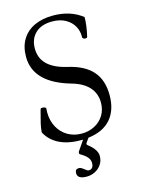

<svg xmlns="http://www.w3.org/2000/svg" viewBox="-131 -750 765 1037"><g transform="rotate(-15 251.5 -232.0)"><path d="M48.8 -82Q50.3 -106 55.9 -130.1Q61.5 -154.3 72.3 -193.8Q73.2 -197.3 74.2 -200.4Q75.2 -203.6 75.7 -206.1Q76.2 -208 79.1 -209.2Q82 -210.4 85.9 -210.4Q93.3 -210.4 99.9 -207.8Q106.4 -205.1 106 -200.7Q105 -193.8 105 -179.2Q105 -132.8 124.8 -96.4Q144.5 -60.1 179 -40Q213.4 -20 256.3 -20Q295.9 -20 328.6 -36.9Q361.3 -53.7 380.4 -84.5Q399.4 -115.2 399.4 -155.3Q399.4 -206.1 367.7 -241.7Q335.9 -277.3 273.9 -294.9Q72.3 -352.1 72.3 -498Q72.3 -554.7 96.7 -594.7Q121.1 -634.8 165.5 -655.5Q210 -676.3 270 -676.3Q367.7 -676.3 433.6 -624Q433.6 -578.1 419.4 -517.6Q417.5 -511.2 408.7 -511.2Q402.3 -511.2 397 -514.4Q391.6 -517.6 392.1 -522.9Q393.6 -555.2 378.2 -583.5Q362.8 -611.8 331.8 -629.2Q300.8 -646.5 257.8 -646.5Q196.8 -646.5 163.3 -614.5Q129.9 -582.5 129.9 -528.8Q129.9 -474.1 166.5 -439.2Q203.1 -404.3 275.4 -387.7Q367.2 -366.7 411.1 -316.4Q455.1 -266.1 455.1 -182.1Q455.1 -99.1 412.1 -49.3Q369.1 0.5 285.2 10.7L268.1 34.7Q266.1 38.6 266.1 41.5Q266.1 44.4 269 47.4Q318.8 85 318.8 121.6Q318.8 148.4 304.9 168.9Q291 189.5 269 200.4Q247.1 211.4 222.7 211.4Q170.9 211.4 170.9 179.2Q170.9 167 176 161.4Q181.2 155.8 193.4 155.8Q203.1 155.8 219.2 168.9Q234.9 181.6 240.7 181.6Q268.6 181.6 268.6 146.5Q268.6 114.7 222.7 88.4Q213.9 83.5 213.9 79.1Q213.9 74.2 215.8 69.3L254.4 13.2H242.7Q170.9 13.2 122.1 -11.2Q73.2 -35.6 48.8 -82Z"/></g></svg>

Font: JuniusX Light
Style: Regular
Weight: 300
Designer: Peter S. Baker
Foundry: Briery Creek Software
Version: Version 1.008